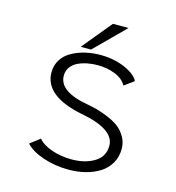

<svg xmlns="http://www.w3.org/2000/svg" viewBox="-101 -745 773 843"><g transform="rotate(15 285.0 -323.5)"><path d="M198.5 -524 309 -658H380L245.5 -524ZM286.5 11Q224 11 169.8 -7.5Q115.5 -26 89.5 -55L134.5 -89.5Q154.5 -65 196.8 -50.5Q239 -36 287.5 -36Q349 -36 390.8 -61.8Q432.5 -87.5 432.5 -136.5Q432.5 -212 278 -240.5Q103.5 -275.5 103.5 -383Q103.5 -416 120.2 -441.5Q137 -467 164.8 -482Q192.5 -497 224.8 -504.5Q257 -512 291.5 -512Q354.5 -512 404 -490.2Q453.5 -468.5 467.5 -440L423.5 -408Q409 -436 372 -450.8Q335 -465.5 292 -465.5Q268.5 -465.5 246.2 -461.2Q224 -457 204 -447.8Q184 -438.5 171.8 -421.8Q159.5 -405 159.5 -383Q159.5 -310 294 -287Q317.5 -282.5 338.5 -277Q359.5 -271.5 388.8 -259.5Q418 -247.5 438.5 -232.2Q459 -217 473.8 -192.2Q488.5 -167.5 488.5 -137.5Q488.5 -101 471.8 -72Q455 -43 426.8 -25.2Q398.5 -7.5 362.8 1.8Q327 11 286.5 11Z"/></g></svg>

Font: League Mono Narrow UltraLight
Style: Regular
Weight: 200
Width: 3
Designer: Tyler Finck
Foundry: The League of Moveable Type / Tyler Finck
Version: Version 2.210